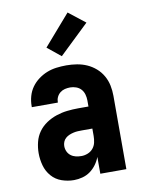

<svg xmlns="http://www.w3.org/2000/svg" viewBox="-87 -832 674 900"><g transform="rotate(-10 250.0 -381.5)"><path d="M192 8Q162 8 133.5 -2Q105 -12 85.5 -34.5Q66 -57 58 -86Q50 -115 50 -145Q50 -171 56.5 -197.5Q63 -224 78.5 -245.5Q94 -267 116.5 -282Q139 -297 164.5 -305.5Q190 -314 216.5 -317Q243 -320 269 -320H318V-349Q318 -363 314 -377.5Q310 -392 300.5 -402.5Q291 -413 277 -418Q263 -423 249 -423Q236 -423 223.5 -420Q211 -417 201 -409Q191 -401 185.5 -389.5Q180 -378 180 -365V-363H56V-368Q56 -392 62.5 -415Q69 -438 82.5 -457Q96 -476 115.5 -490.5Q135 -505 156.5 -513.5Q178 -522 201.5 -525Q225 -528 249 -528Q274 -528 299 -524Q324 -520 346.5 -510Q369 -500 388 -483.5Q407 -467 419.5 -445Q432 -423 437 -398.5Q442 -374 442 -349V0H318V-80Q311 -61 298.5 -44Q286 -27 269.5 -15Q253 -3 232.5 2.5Q212 8 192 8ZM246 -97Q261 -97 276 -103Q291 -109 301 -121Q311 -133 314.5 -148.5Q318 -164 318 -180V-215H269Q259 -215 248.5 -214.5Q238 -214 227.5 -211.5Q217 -209 207.5 -205Q198 -201 190 -194Q182 -187 178 -177Q174 -167 174 -157Q174 -143 179.5 -131Q185 -119 195.5 -111Q206 -103 219 -100Q232 -97 246 -97ZM236 -574 172 -626 298 -771 377 -709Z"/></g></svg>

Font: Iosevka Term Curly Extrabold
Style: Regular
Weight: 800
Designer: Belleve Invis
Foundry: Belleve Invis
Version: Version 32.3.0